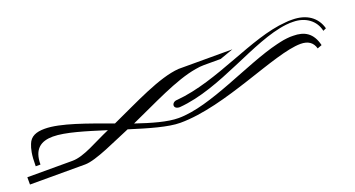

<svg xmlns="http://www.w3.org/2000/svg" viewBox="-39 -642 1190 644"><g transform="rotate(-20 556.0 -319.5)"><path d="M-10 -210H187C226 -210 309 -251 361 -272C428 -251 492 -232 535 -232C698 -232 909 -343 1004 -343C1030 -343 1047 -332 1053 -309L1069 -315C1058 -361 1030 -377 990 -377H979C975 -377 971 -376 967 -376C959 -375 951 -374 943 -372C939 -371 934 -370 930 -369C813 -341 650 -249 535 -249C496 -249 444 -264 388 -283C476 -322 571 -372 645 -384C656 -386 665 -387 675 -387H735L783 -404H604H591C520 -399 421 -347 328 -305C243 -336 156 -369 100 -369C70 -369 49 -361 40 -337C34 -322 29 -303 29 -261H46C46 -316 74 -335 117 -335C161 -335 228 -314 298 -292C244 -269 193 -236 151 -236H-10ZM551 -282C703 -294 858 -406 981 -420C985 -420 993 -421 993 -421H1005C1050 -421 1083 -396 1091 -358L1102 -363C1091 -404 1057 -429 1005 -429H993C989 -429 985 -428 981 -428C855 -419 701 -321 551 -308C530 -308 525 -282 551 -282Z"/></g></svg>

Font: FoglihtenDeH02
Style: Regular
Weight: 500
Designer: gluk (gluksza@wp.pl|www.glukfonts.pl)
Version: Version 0.68